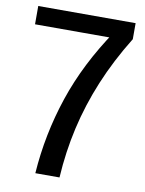

<svg xmlns="http://www.w3.org/2000/svg" viewBox="-82 -778 632 837"><g transform="rotate(10 234.0 -360.0)"><path d="M133 0Q145 -174 200.5 -339.5Q256 -505 365 -665L386 -639H19V-720H450V-649Q384 -542 340 -436Q296 -330 271.5 -222.5Q247 -115 240 0Z"/></g></svg>

Font: Instrument Sans SemiCondensed Medium
Style: Regular
Weight: 500
Width: 4
Designer: Rodrigo Fuenzalida
Foundry: fragTYPE
Version: Version 1.000;gftools[0.9.28]